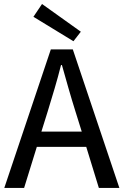

<svg xmlns="http://www.w3.org/2000/svg" viewBox="-20 -917 604 937"><path d="M562.5 0H462.4L400.9 -200.2H159.7L97.7 0H1L228 -675.8H335.4ZM212.9 -373.5 182.1 -274.9H378.9L348.1 -373.5Q330.6 -429.2 314.5 -485.4Q298.3 -541.5 282.2 -599.6H277.8Q263.2 -541.5 246.6 -485.4Q230 -429.2 212.9 -373.5ZM338.4 -715.8 143.1 -835 185.1 -897.5 374.5 -762.2Z"/></svg>

Font: Akatab Medium
Style: Regular
Weight: 500
Designer: SIL Global
Foundry: SIL Global
Version: Version 4.100